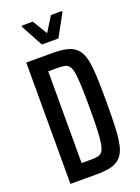

<svg xmlns="http://www.w3.org/2000/svg" viewBox="-164 -952 747 1023"><g transform="rotate(-20 210.0 -440.5)"><path d="M51 0V-688H203Q254 -688 287 -678.5Q320 -669 339.5 -646.5Q359 -624 367.5 -585Q376 -546 378.5 -486.5Q381 -427 381 -344Q381 -261 378.5 -202Q376 -143 367.5 -104Q359 -65 339.5 -42Q320 -19 287 -9.5Q254 0 203 0ZM145 -84H202Q224 -84 239 -87.5Q254 -91 263 -103.5Q272 -116 277 -143.5Q282 -171 284 -220Q286 -269 286 -344Q286 -419 284 -468Q282 -517 277.5 -544.5Q273 -572 263.5 -584.5Q254 -597 239 -600.5Q224 -604 202 -604H145ZM162 -750 95 -874V-881H158L209 -797L261 -881H324V-874L256 -750Z"/></g></svg>

Font: Saira ExtraCondensed SemiBold
Style: Regular
Weight: 600
Width: 2
Designer: Hector Gatti with collaboration of the Omnibus-Type team
Foundry: Omnibus-Type
Version: Version 1.101